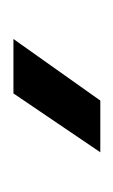

<svg xmlns="http://www.w3.org/2000/svg" viewBox="39 -850 171 290"><g transform="rotate(-90 125.0 -705.5)"><path d="M39.5 -640 128.4 -771.2H210.6L117.6 -640Z"/></g></svg>

Font: Big Shoulders Display SC Thin
Style: Regular
Weight: 100
Designer: Patric King
Foundry: XO Type Co
Version: Version 2.002